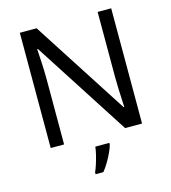

<svg xmlns="http://www.w3.org/2000/svg" viewBox="-133 -821 1025 1149"><g transform="rotate(-15 380.0 -246.5)"><path d="M663 0H558L176 -593H172Q174 -558 177 -506Q180 -454 180 -399V0H97V-714H201L582 -123H586Q585 -139 583.5 -171Q582 -203 580.5 -241Q579 -279 579 -311V-714H663ZM444 70Q440 88 427.5 115.5Q415 143 398.5 171Q382 199 364 221H316V209Q324 192 332.5 165.5Q341 139 348 110.5Q355 82 357 61H444Z"/></g></svg>

Font: Noto Sans Manichaean
Style: Regular
Weight: 400
Designer: Monotype Design Team
Foundry: Monotype Imaging Inc.
Version: Version 2.005; ttfautohint (v1.8.4.7-5d5b)